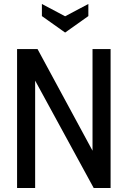

<svg xmlns="http://www.w3.org/2000/svg" viewBox="-20 -947 643 967"><path d="M66 -700H169L446 -188V-700H537V0H452L157 -541V0H66ZM191 -866V-927L308 -865L425 -927V-866L308 -783Z"/></svg>

Font: Cabin Condensed
Style: Regular
Weight: 400
Width: 3
Version: Version 2.001